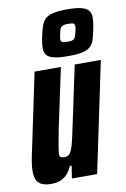

<svg xmlns="http://www.w3.org/2000/svg" viewBox="-87 -816 573 876"><g transform="rotate(-10 199.5 -378.0)"><path d="M80 8Q53 8 36 0.5Q19 -7 11.5 -23Q4 -39 4 -65Q4 -80 7.5 -103.5Q11 -127 18 -157L92 -510H214L154 -228Q145 -182 141 -158Q137 -134 136 -122Q136 -113 138.5 -109Q141 -105 146.5 -103.5Q152 -102 160 -102Q171 -102 178.5 -107.5Q186 -113 193 -129Q200 -145 207 -176.5Q214 -208 225 -260L278 -510H399L292 0H175L184 -58H176Q164 -31 148 -16.5Q132 -2 114.5 3Q97 8 80 8ZM257 -553Q213 -553 189 -559Q165 -565 156 -577.5Q147 -590 147 -608Q147 -619 148.5 -631.5Q150 -644 153 -658Q159 -686 165.5 -706.5Q172 -727 184.5 -739.5Q197 -752 221.5 -758Q246 -764 287 -764Q331 -764 354.5 -757.5Q378 -751 387 -738.5Q396 -726 396 -707Q396 -697 394.5 -684.5Q393 -672 390 -658Q384 -628 378 -608Q372 -588 359 -576Q346 -564 322.5 -558.5Q299 -553 257 -553ZM266 -618Q279 -618 286 -620Q293 -622 297.5 -628.5Q302 -635 305 -648Q307 -655 309 -665.5Q311 -676 311 -682Q311 -691 305.5 -694.5Q300 -698 280 -698Q267 -698 259 -696Q251 -694 246.5 -688Q242 -682 239 -668Q237 -662 235 -651Q233 -640 233 -634Q233 -625 239.5 -621.5Q246 -618 266 -618Z"/></g></svg>

Font: Saira ExtraCondensed ExtraBold
Style: Italic
Weight: 800
Width: 2
Italic angle: -12°
Designer: Hector Gatti with collaboration of the Omnibus-Type team
Foundry: Omnibus-Type
Version: Version 1.101